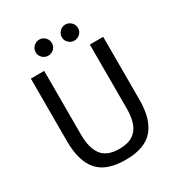

<svg xmlns="http://www.w3.org/2000/svg" viewBox="-198 -967 1027 1108"><g transform="rotate(-30 316.0 -413.5)"><path d="M316 12Q188 12 131.5 -53.5Q75 -119 75 -250V-668H164V-241Q164 -154 199 -107.5Q234 -61 316 -61Q371 -61 404.5 -82Q438 -103 453 -143Q468 -183 468 -241V-668H557V-250Q557 -119 500 -53.5Q443 12 316 12ZM403 -732Q381 -732 365 -747.5Q349 -763 349 -785Q349 -807 365 -823Q381 -839 403 -839Q425 -839 441 -823Q457 -807 457 -785Q457 -763 441 -747.5Q425 -732 403 -732ZM229 -732Q207 -732 191 -747.5Q175 -763 175 -785Q175 -807 191 -823Q207 -839 229 -839Q251 -839 267 -823Q283 -807 283 -785Q283 -763 267 -747.5Q251 -732 229 -732Z"/></g></svg>

Font: Atkinson Hyperlegible Mono ExtraLight
Style: Regular
Weight: 400
Monospace: yes
Version: Version 2.001